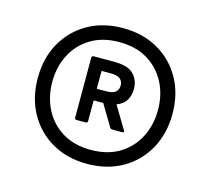

<svg xmlns="http://www.w3.org/2000/svg" viewBox="-82 -852 783 716"><g transform="rotate(15 310.0 -494.0)"><path d="M310 -232Q234 -232 175.5 -265Q117 -298 83.5 -357.5Q50 -417 50 -494Q50 -572 83.5 -631Q117 -690 175.5 -723Q234 -756 310 -756Q386 -756 444.5 -723Q503 -690 536.5 -631Q570 -572 570 -494Q570 -417 536.5 -357.5Q503 -298 444.5 -265Q386 -232 310 -232ZM310 -286Q374 -286 419.5 -313.5Q465 -341 489.5 -388.5Q514 -436 514 -494Q514 -553 489.5 -600Q465 -647 419.5 -674.5Q374 -702 310 -702Q246 -702 200.5 -674.5Q155 -647 130.5 -600Q106 -553 106 -494Q106 -436 130.5 -388.5Q155 -341 200.5 -313.5Q246 -286 310 -286ZM231 -380Q223 -380 223 -388V-618Q223 -626 231 -626H310Q363 -626 385 -603.5Q407 -581 407 -547Q407 -523 396 -503.5Q385 -484 359 -475L410 -390Q417 -380 405 -380H368Q362 -380 359 -385L310 -467H308H273V-388Q273 -380 265 -380ZM309 -581H273V-512H309Q335 -512 345.5 -521.5Q356 -531 356 -547Q356 -562 345.5 -571.5Q335 -581 309 -581Z"/></g></svg>

Font: LINE Seed Sans App
Style: Bold
Weight: 700
Designer: LINE VX Design & Dalton Maag Ltd & Sandoll Inc
Foundry: Dalton Maag Ltd
Version: Version 1.003